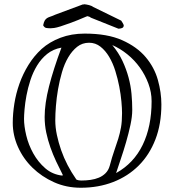

<svg xmlns="http://www.w3.org/2000/svg" viewBox="-20 -854 820 903"><path d="M360 29Q292 29 234 3Q176 -23 132.5 -65.5Q89 -108 64.5 -163Q40 -218 40 -276Q40 -319 47.5 -366.5Q55 -414 71.5 -460.5Q88 -507 114 -549Q140 -591 176 -624Q213 -657 264.5 -676.5Q316 -696 378 -696Q485 -696 554.5 -665Q624 -634 665 -585.5Q706 -537 722.5 -478Q739 -419 739 -363Q739 -271 711 -198.5Q683 -126 632.5 -75.5Q582 -25 512.5 2Q443 29 360 29ZM240 -288Q240 -255 247.5 -219.5Q255 -184 267.5 -148Q280 -112 298 -77.5Q316 -43 337 -13Q339 -8 347.5 -6.5Q356 -5 364 -5Q385 -5 406 -8Q427 -11 445 -18.5Q463 -26 476.5 -39.5Q490 -53 496 -74Q507 -116 517.5 -145.5Q528 -175 536 -201Q544 -227 549 -254.5Q554 -282 554 -322Q554 -344 551 -377Q548 -410 541 -446.5Q534 -483 522.5 -520Q511 -557 493.5 -586.5Q476 -616 452.5 -634.5Q429 -653 399 -653Q367 -653 343 -634Q319 -615 301 -584.5Q283 -554 271.5 -514.5Q260 -475 253 -434.5Q246 -394 243 -355.5Q240 -317 240 -288ZM93 -295Q93 -261 103.5 -217Q114 -173 136.5 -132.5Q159 -92 193 -62.5Q227 -33 274 -28Q274 -29 274.5 -30Q275 -31 275 -32Q259 -63 244 -95Q229 -127 217 -161Q205 -195 197.5 -230.5Q190 -266 190 -304Q190 -367 210.5 -447.5Q231 -528 269 -630Q230 -623 202 -600.5Q174 -578 154.5 -546Q135 -514 123 -477Q111 -440 104.5 -405Q98 -370 95.5 -340.5Q93 -311 93 -295ZM602 -337Q602 -306 593.5 -266.5Q585 -227 573 -185.5Q561 -144 548 -106Q535 -68 526 -40Q609 -86 651 -172.5Q693 -259 693 -378Q693 -420 678 -460.5Q663 -501 638 -536Q613 -571 579 -598.5Q545 -626 508 -642Q538 -606 556 -567.5Q574 -529 584.5 -490Q595 -451 598.5 -412.5Q602 -374 602 -337ZM183 -735Q186 -750 190.5 -757.5Q195 -765 201.5 -769Q208 -773 217.5 -776Q227 -779 240 -785L369 -833H372Q374 -833 375 -833.5Q376 -834 377 -834Q387 -833 399 -830Q411 -827 419 -821L550 -757Q552 -755 557 -746Q562 -737 562 -735Q562 -725 553.5 -722Q545 -719 537 -719L407 -771Q403 -775 398 -776Q394 -777 391 -778Q390 -778 390 -777.5Q390 -777 389 -777H388Q344 -758 314 -747Q284 -736 265 -730Q246 -724 235 -722.5Q224 -721 218 -721Q206 -721 197.5 -722.5Q189 -724 183 -735Z"/></svg>

Font: Miltonian
Style: Regular
Weight: 400
Designer: Pablo Impallari
Foundry: Pablo Impallari
Version: Version 1.008